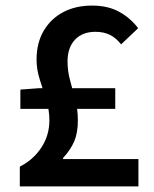

<svg xmlns="http://www.w3.org/2000/svg" viewBox="-20 -668 553 688"><path d="M51 0V-71Q99 -95 128 -139Q157 -183 157 -237Q157 -274 145.5 -310.5Q134 -347 122.5 -383Q111 -419 111 -454Q111 -514 136.5 -557.5Q162 -601 206.5 -624.5Q251 -648 310 -648Q367 -648 407.5 -625.5Q448 -603 475 -567L414 -509Q396 -532 374 -543Q352 -554 322 -554Q275 -554 248.5 -525.5Q222 -497 222 -448Q222 -414 231 -380.5Q240 -347 249.5 -311.5Q259 -276 259 -236Q259 -192 246 -161.5Q233 -131 206 -102V-98H476V0ZM53 -278V-347L120 -352H393V-278Z"/></svg>

Font: Source Sans 3 SemiBold
Style: Regular
Weight: 600
Designer: Paul D. Hunt
Foundry: Adobe
Version: Version 3.046;hotconv 1.0.118;makeotfexe 2.5.65603